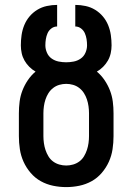

<svg xmlns="http://www.w3.org/2000/svg" viewBox="-20 -755 540 783"><path d="M250 8Q223 8 196.5 2.5Q170 -3 146.5 -16Q123 -29 105 -50Q87 -71 76 -95.5Q65 -120 61 -146.5Q57 -173 57 -200V-293Q57 -317 60 -340.5Q63 -364 71.5 -386Q80 -408 93.5 -428Q107 -448 125 -463Q111 -471 99.5 -482.5Q88 -494 80 -508Q72 -522 68.5 -538Q65 -554 65 -570Q65 -591 68 -612Q71 -633 79 -652.5Q87 -672 100.5 -688Q114 -704 132 -715Q150 -726 171 -730.5Q192 -735 213 -735V-647Q200 -647 189.5 -639Q179 -631 174 -619.5Q169 -608 167 -595.5Q165 -583 165 -570Q165 -555 171.5 -540Q178 -525 191 -516Q204 -507 219.5 -504Q235 -501 250 -501Q265 -501 280.5 -504Q296 -507 309 -516Q322 -525 328.5 -540Q335 -555 335 -570Q335 -583 333 -595.5Q331 -608 326 -619.5Q321 -631 310.5 -639Q300 -647 287 -647V-735Q308 -735 329 -730.5Q350 -726 368 -715Q386 -704 399.5 -688Q413 -672 421 -652.5Q429 -633 432 -612Q435 -591 435 -570Q435 -554 431.5 -538Q428 -522 420 -508Q412 -494 400.5 -482.5Q389 -471 375 -463Q393 -448 406.5 -428Q420 -408 428.5 -386Q437 -364 440 -340.5Q443 -317 443 -293V-200Q443 -173 439 -146.5Q435 -120 424 -95.5Q413 -71 395 -50Q377 -29 353.5 -16Q330 -3 303.5 2.5Q277 8 250 8ZM250 -80Q264 -80 278 -84Q292 -88 303.5 -96.5Q315 -105 322.5 -117.5Q330 -130 334.5 -143.5Q339 -157 341 -171.5Q343 -186 343 -200V-293Q343 -307 341 -321.5Q339 -336 334.5 -349.5Q330 -363 322.5 -375Q315 -387 303.5 -396Q292 -405 278 -409Q264 -413 250 -413Q236 -413 222 -409Q208 -405 196.5 -396Q185 -387 177.5 -375Q170 -363 165.5 -349.5Q161 -336 159 -321.5Q157 -307 157 -293V-200Q157 -186 159 -171.5Q161 -157 165.5 -143.5Q170 -130 177.5 -117.5Q185 -105 196.5 -96.5Q208 -88 222 -84Q236 -80 250 -80Z"/></svg>

Font: Iosevka Curly Slab Semibold
Style: Regular
Weight: 600
Monospace: yes
Designer: Belleve Invis
Foundry: Belleve Invis
Version: Version 22.1.2; ttfautohint (v1.8.4)